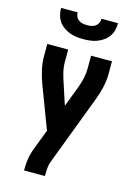

<svg xmlns="http://www.w3.org/2000/svg" viewBox="-140 -1028 779 1101"><g transform="rotate(15 250.0 -477.5)"><path d="M117 0V-7Q117 -37 121 -66Q125 -95 135 -123L185 -254L90 -505Q76 -543 67 -582Q58 -621 58 -662V-735H182V-662Q182 -630 189.5 -600Q197 -570 207 -541L247 -419L294 -542Q305 -571 311.5 -601Q318 -631 318 -662V-735H442V-662Q442 -621 433 -582Q424 -543 410 -505L251 -86Q244 -67 242.5 -47Q241 -27 241 -7V0ZM250 -815Q229 -815 208.5 -817.5Q188 -820 168.5 -827.5Q149 -835 132 -847Q115 -859 103 -876Q91 -893 86 -913.5Q81 -934 81 -955H179Q179 -942 184.5 -930Q190 -918 200.5 -910.5Q211 -903 224 -900.5Q237 -898 250 -898Q263 -898 276 -900.5Q289 -903 299.5 -910.5Q310 -918 315.5 -930Q321 -942 321 -955H419Q419 -934 414 -913.5Q409 -893 397 -876Q385 -859 368 -847Q351 -835 331.5 -827.5Q312 -820 291.5 -817.5Q271 -815 250 -815Z"/></g></svg>

Font: Iosevka Term Curly Extrabold
Style: Regular
Weight: 800
Designer: Belleve Invis
Foundry: Belleve Invis
Version: Version 32.3.0